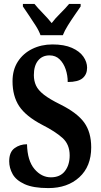

<svg xmlns="http://www.w3.org/2000/svg" viewBox="-20 -951 514 981"><path d="M227 10Q150 10 106 -10Q62 -30 44.5 -61.5Q27 -93 27 -127Q27 -174 54.5 -194Q82 -214 118 -214Q120 -130 156 -87.5Q192 -45 240 -45Q287 -45 311.5 -76.5Q336 -108 336 -157Q336 -213 299.5 -246Q263 -279 196 -313Q112 -357 78 -408.5Q44 -460 44 -536Q44 -594 71 -636Q98 -678 144.5 -701Q191 -724 248 -724Q308 -724 347.5 -706.5Q387 -689 406 -661.5Q425 -634 425 -605Q425 -571 402 -551.5Q379 -532 326 -532Q326 -566 315.5 -597Q305 -628 284.5 -648Q264 -668 233 -668Q196 -668 174.5 -641.5Q153 -615 153 -567Q153 -538 164 -514Q175 -490 204.5 -467Q234 -444 289 -417Q375 -374 410.5 -324.5Q446 -275 446 -198Q446 -101 385.5 -45.5Q325 10 227 10ZM187 -771Q179 -794 162 -820.5Q145 -847 127.5 -873Q110 -899 97 -918V-931H156Q173 -910 199 -883.5Q225 -857 244 -833Q262 -857 289 -883.5Q316 -910 333 -931H392V-918Q379 -899 361 -873Q343 -847 326.5 -820.5Q310 -794 301 -771Z"/></svg>

Font: Noto Serif Thai ExtraCondensed
Style: Bold
Weight: 700
Width: 2
Designer: Monotype Design Team
Foundry: Monotype Imaging Inc.
Version: Version 2.002; ttfautohint (v1.8.4.7-5d5b)